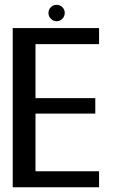

<svg xmlns="http://www.w3.org/2000/svg" viewBox="-20 -794 484 814"><path d="M34 0H400V-68H130.5V-312.5H384V-378H130.5V-607H400V-675H34ZM220 -704Q234.5 -704 244.5 -714.5Q254.5 -725 254.5 -739Q254.5 -753.5 244.5 -763.5Q234.5 -773.5 220 -773.5Q205.5 -773.5 195.5 -763.5Q185.5 -753.5 185.5 -739Q185.5 -724.5 195.8 -714.2Q206 -704 220 -704Z"/></svg>

Font: Anybody SemiCondensed
Style: Regular
Weight: 400
Width: 4
Version: Version 1.113;gftools[0.9.25]